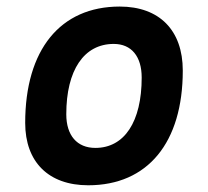

<svg xmlns="http://www.w3.org/2000/svg" viewBox="-20 -547 626 577"><path d="M245.1 9.8C423.8 9.8 529.3 -118.2 529.3 -335C529.3 -456.1 459 -527.3 339.8 -527.3C161.1 -527.3 55.7 -397.5 55.7 -177.7C55.7 -60.1 126 9.8 245.1 9.8ZM266.6 -102.5C211.4 -102.5 179.2 -140.1 179.2 -203.6C179.2 -336.4 232.4 -415 321.8 -415C375 -415 405.8 -377.4 405.8 -314C405.8 -181.2 354 -102.5 266.6 -102.5Z"/></svg>

Font: Cascadia Mono SemiBold
Style: Italic
Weight: 600
Italic angle: -10°
Monospace: yes
Designer: Aaron Bell
Foundry: Saja Typeworks
Version: Version 2404.023